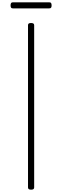

<svg xmlns="http://www.w3.org/2000/svg" viewBox="-20 -1618 535 1652"><path d="M248 14Q233 14 227 9Q221 4 221 -5V-1401Q221 -1411 227 -1415.5Q233 -1420 247 -1420Q261 -1420 267.5 -1415.5Q274 -1411 274 -1401V-5Q274 4 268 9Q262 14 248 14ZM90 -1546Q79 -1546 75 -1552.5Q71 -1559 71 -1571Q71 -1584 75 -1591Q79 -1598 90 -1598H404Q416 -1598 420 -1591Q424 -1584 424 -1571Q424 -1559 420 -1552.5Q416 -1546 404 -1546Z"/></svg>

Font: Playwrite BE WAL ExtraLight
Style: Regular
Weight: 250
Version: Version 1.002